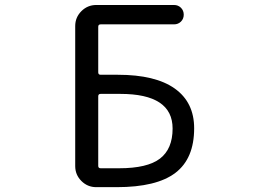

<svg xmlns="http://www.w3.org/2000/svg" viewBox="-20 -775 1040 774"><path d="M376 -483.4Q376 -473.6 385.7 -473.6H455.1Q606.4 -473.6 684.6 -418Q762.7 -362.3 762.7 -257.8Q762.7 -135.7 687 -78.1Q611.3 -20.5 450.2 -20.5H368.2Q333 -20.5 308.1 -45.4Q283.2 -70.3 283.2 -105.5V-669.9Q283.2 -705.1 308.1 -730Q333 -754.9 368.2 -754.9H681.6Q698.2 -754.9 709.5 -743.7Q720.7 -732.4 720.7 -715.8Q720.7 -699.2 709.5 -688Q698.2 -676.8 681.6 -676.8H385.7Q376 -676.8 376 -667ZM385.7 -396.5Q376 -396.5 376 -386.7V-106.4Q376 -96.7 385.7 -96.7H460Q574.2 -96.7 625 -135.7Q675.8 -174.8 675.8 -256.8Q675.8 -396.5 464.8 -396.5Q463.9 -396.5 461.9 -396.5Z"/></svg>

Font: Rounded-X Mgen+ 1m regular
Style: Regular
Weight: 400
Designer: [Source Han Sans]
Ryoko NISHIZUKA  (kana & ideographs); Paul D. Hunt (Latin, Greek & Cyrillic); Wenlong ZHANG  (bopomofo
Version: Version 1.059.20150602